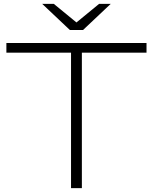

<svg xmlns="http://www.w3.org/2000/svg" viewBox="-20 -972 790 992"><path d="M409 -817H341L198 -952H258L375 -856L492 -952H552ZM13 -750H737V-700H403V0H347V-700H13Z"/></svg>

Font: Bounded
Style: Regular
Weight: 200
Designer: Vlad Churkin
Version: Version 1.0